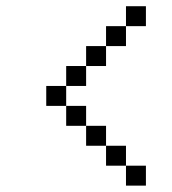

<svg xmlns="http://www.w3.org/2000/svg" viewBox="-20 -582 540 602"><path d="M437.5 0V-62.5H375V0ZM437.5 -500V-562.5H375V-500H312.5V-437.5H250V-375H187.5V-312.5H125V-250H187.5V-187.5H250V-125H312.5V-62.5H375V-125H312.5V-187.5H250V-250H187.5V-312.5H250V-375H312.5V-437.5H375V-500Z"/></svg>

Font: Unifont
Style: Regular
Weight: 500
Version: Version 13.0.05